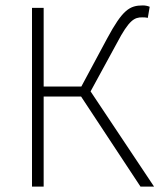

<svg xmlns="http://www.w3.org/2000/svg" viewBox="-20 -688 596 708"><path d="M98 0H141V-332H279L498 0H548L314 -351L411 -529C456 -615 476 -624 504 -624C510 -624 517 -624 525 -622L532 -663C525 -666 516 -668 507 -668C458 -668 432 -652 375 -546L280 -369H141V-659H98Z"/></svg>

Font: Source Sans Pro Light
Style: Regular
Weight: 300
Designer: Paul D. Hunt
Foundry: Adobe Systems Incorporated
Version: Version 3.006;hotconv 1.0.111;makeotfexe 2.5.65597